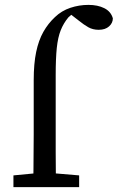

<svg xmlns="http://www.w3.org/2000/svg" viewBox="-20 -766 482 786"><path d="M35 0V-48L140 -58H185L304 -48V0ZM116 0Q117 -36 117 -72Q117 -108 117.5 -144Q118 -180 118 -215V-438Q118 -505 128 -553Q138 -601 157.5 -635.5Q177 -670 205 -696Q232 -722 268 -734Q304 -746 342 -746Q380 -746 407 -732.5Q434 -719 442 -691Q442 -672 426.5 -658Q411 -644 384 -644Q360 -644 341.5 -654.5Q323 -665 302 -682L262 -713L278 -710H272L287 -713Q278 -710 272 -705.5Q266 -701 260 -695Q240 -671 228.5 -642Q217 -613 212.5 -570Q208 -527 208 -458V-215Q208 -180 208 -144Q208 -108 208.5 -72Q209 -36 209 0Z"/></svg>

Font: Source Serif 4
Style: Regular
Weight: 400
Designer: Frank Grießhammer
Foundry: Adobe Systems Incorporated
Version: Version 4.004;hotconv 1.0.116;makeotfexe 2.5.65601